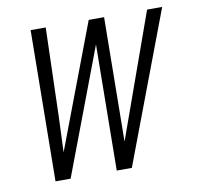

<svg xmlns="http://www.w3.org/2000/svg" viewBox="-65 -597 680 664"><g transform="rotate(-10 275.0 -265.0)"><path d="M131 0H78L84 -530H137L128 -220L123 -94L288 -530H342L337 -94L493 -530H546L346 0H293L298 -442Z"/></g></svg>

Font: Lode Dark Term
Style: Italic
Weight: 400
Italic angle: -11°
Monospace: yes
Designer: Belleve Invis
Foundry: Belleve Invis
Version: Version 29.2.0